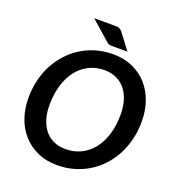

<svg xmlns="http://www.w3.org/2000/svg" viewBox="-158 -1018 1048 1149"><g transform="rotate(20 366.0 -443.0)"><path d="M723 -410Q723 -350 709.8 -295.8Q696.5 -241.5 671.8 -195Q647 -148.5 612.2 -111Q577.5 -73.5 534.2 -47Q491 -20.5 440.5 -6.2Q390 8 334.5 8Q265.5 8 210.5 -16.5Q155.5 -41 116.8 -84Q78 -127 57.5 -185.5Q37 -244 37 -312.5Q37 -372.5 50.2 -426.8Q63.5 -481 88.2 -527.5Q113 -574 147.8 -611.5Q182.5 -649 225.8 -675.8Q269 -702.5 319.5 -716.8Q370 -731 426 -731Q495 -731 550 -706.5Q605 -682 643.5 -639Q682 -596 702.5 -537.2Q723 -478.5 723 -410ZM590 -407Q590 -456 577.8 -496Q565.5 -536 542.2 -564.5Q519 -593 485.5 -608.5Q452 -624 410 -624Q356 -624 311.8 -602Q267.5 -580 236 -539.5Q204.5 -499 187.2 -442Q170 -385 170 -315.5Q170 -266.5 182 -226.5Q194 -186.5 217 -158.2Q240 -130 273.2 -114.8Q306.5 -99.5 349 -99.5Q403.5 -99.5 448 -121.5Q492.5 -143.5 524 -183.5Q555.5 -223.5 572.8 -280.2Q590 -337 590 -407ZM376.5 -894.5Q386 -894.5 392.5 -893.8Q399 -893 404 -890.8Q409 -888.5 413.2 -885Q417.5 -881.5 423 -875.5L499.5 -774.5H398.5Q385 -774.5 377.8 -778.8Q370.5 -783 361 -791.5L244 -894.5Z"/></g></svg>

Font: Lato TR
Style: Bold Italic
Weight: 700
Italic angle: -12°
Designer: Lukasz Dziedzic
Foundry: tyPoland Lukasz Dziedzic
Version: Version 1.104 2013